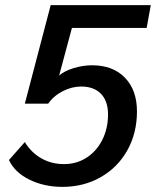

<svg xmlns="http://www.w3.org/2000/svg" viewBox="-20 -720 609 750"><path d="M15 -95 77 -165Q102 -124 141.5 -101.5Q181 -79 230 -79Q279 -79 318 -104Q357 -129 379.5 -173.5Q402 -218 402 -273Q402 -325 374.5 -353.5Q347 -382 297 -382Q261 -382 225.5 -364Q190 -346 168 -315H77L178 -700H569L553 -611H261L211 -425Q232 -443 268 -454Q304 -465 340 -465Q421 -465 468 -416.5Q515 -368 515 -285Q515 -200 477.5 -133Q440 -66 373.5 -28Q307 10 224 10Q152 10 94.5 -18.5Q37 -47 15 -95Z"/></svg>

Font: Sarabun Medium
Style: Italic
Weight: 500
Italic angle: -10°
Designer: Suppakit Chalermlarp | Katatrad Co.,Ltd.
Foundry: Cadson Demak Co.,Ltd.
Version: Version 1.000; ttfautohint (v1.6)